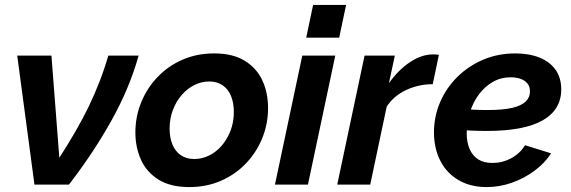

<svg xmlns="http://www.w3.org/2000/svg" viewBox="-20 -750 2318 780"><path d="M50 -524H189L221 -109Q257 -165 286.5 -216Q316 -267 340 -316.5Q364 -366 384 -417.5Q404 -469 420 -524H543Q507 -394 434 -262.5Q361 -131 260 0H120Z M749 10Q673 10 624.5 -20Q576 -50 553 -100.5Q530 -151 530 -212Q530 -276 553.5 -334Q577 -392 620 -437Q663 -482 721.5 -507.5Q780 -533 850 -533Q926 -533 974.5 -503Q1023 -473 1046 -423Q1069 -373 1069 -311Q1069 -247 1045.5 -189Q1022 -131 979 -86Q936 -41 877.5 -15.5Q819 10 749 10ZM769 -104Q800 -104 829 -118Q858 -132 880.5 -158Q903 -184 916.5 -219Q930 -254 930 -295Q930 -332 918.5 -360Q907 -388 884.5 -403.5Q862 -419 830 -419Q799 -419 770.5 -405Q742 -391 719 -365Q696 -339 682.5 -303.5Q669 -268 669 -227Q669 -191 680.5 -163Q692 -135 714.5 -119.5Q737 -104 769 -104Z M1208 -524H1342L1231 0H1097ZM1252 -730H1386L1358 -597H1224Z M1461 -524H1584L1560 -412Q1598 -466 1645.5 -497.5Q1693 -529 1739 -529Q1749 -529 1754.5 -528.5Q1760 -528 1763 -527L1738 -408Q1681 -408 1630.5 -384.5Q1580 -361 1551 -317L1484 0H1350Z M1957 10Q1891 10 1842.5 -18.5Q1794 -47 1768.5 -97.5Q1743 -148 1743 -212Q1743 -277 1768 -335Q1793 -393 1838 -437.5Q1883 -482 1943 -507.5Q2003 -533 2073 -533Q2130 -533 2172 -516Q2214 -499 2237 -466.5Q2260 -434 2260 -387Q2260 -304 2184.5 -261Q2109 -218 1958 -218Q1928 -218 1893 -219.5Q1858 -221 1817 -225L1834 -309Q1870 -306 1900 -304.5Q1930 -303 1959 -303Q2024 -303 2061.5 -312Q2099 -321 2116 -338Q2133 -355 2133 -378Q2133 -398 2123 -410.5Q2113 -423 2095.5 -429.5Q2078 -436 2054 -436Q2015 -436 1982.5 -417.5Q1950 -399 1926 -367Q1902 -335 1889 -294Q1876 -253 1876 -207Q1876 -173 1887.5 -145.5Q1899 -118 1922 -103Q1945 -88 1981 -88Q2021 -88 2056.5 -107Q2092 -126 2113 -160L2219 -127Q2193 -87 2151 -56Q2109 -25 2059 -7.5Q2009 10 1957 10Z"/></svg>

Font: Raleway Thin
Style: Bold Italic
Weight: 700
Italic angle: -12°
Version: Version 4.026